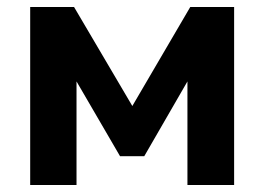

<svg xmlns="http://www.w3.org/2000/svg" viewBox="-20 -527 752 547"><path d="M66 0V-507H191L357 -225L522 -507H647V0H514V-295L391 -82H322L198 -295V0Z"/></svg>

Font: Mulish ExtraBold
Style: Regular
Weight: 800
Designer: Vernon Adams
Foundry: Vernon Adams
Version: Version 3.603; ttfautohint (v1.8.3)